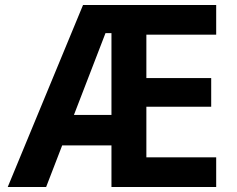

<svg xmlns="http://www.w3.org/2000/svg" viewBox="-20 -750 950 770"><path d="M11 0 313 -730H847V-611H567V-437H827V-322H567V-119H847V0H427V-617H403L165 0ZM166 -167V-289H504V-167Z"/></svg>

Font: M PLUS 2
Style: Bold
Weight: 700
Designer: Coji Morishita
Foundry: UNDERFOREST DESIGN
Version: Version 1.001